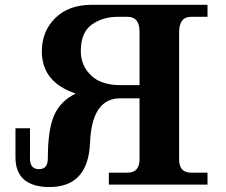

<svg xmlns="http://www.w3.org/2000/svg" viewBox="-20 -752 919 782"><path d="M181.2 9.8Q113.8 9.8 78.4 -20.3Q43 -50.3 43 -111.8V-229.5H102.1V-106Q102.1 -63 138.7 -63Q174.8 -63 174.8 -106Q174.8 -223.6 200.4 -282.2Q226.1 -340.8 288.6 -371.1Q150.4 -416.5 150.4 -543Q150.4 -624.5 205.1 -678.5Q259.8 -732.4 353.5 -732.4H825.2V-683.6H758.3Q709.5 -683.6 709.5 -620.1V-103Q709.5 -48.8 758.3 -48.8H825.2V0H423.3V-48.8H499.5Q548.3 -48.8 548.3 -103V-351.6H469.7Q354 -351.6 346.7 -170.9Q339.4 9.8 181.2 9.8ZM470.2 -405.3H548.3V-623Q548.3 -683.6 499.5 -683.6H461.4Q397.9 -683.6 353.5 -651.6Q309.1 -619.6 309.1 -543.9Q309.1 -485.8 350.1 -445.6Q391.1 -405.3 470.2 -405.3Z"/></svg>

Font: Munson
Style: Bold
Weight: 700
Designer: Paul James MIller
Foundry: High-Logic / Made with FontCreator
Version: Version 2.10;May 5, 2019;FontCreator 11.5.0.2430 64-bit